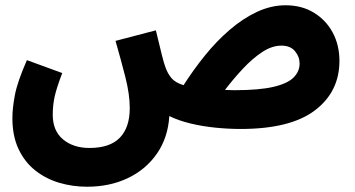

<svg xmlns="http://www.w3.org/2000/svg" viewBox="-20 -476 1345 728"><path d="M310 232Q255 232 204.5 217Q154 202 114 170.5Q74 139 50.5 89.5Q27 40 27 -28Q27 -66 36.5 -116Q46 -166 82 -248L216 -199Q195 -144 187.5 -111Q180 -78 180 -41Q180 20 219 52.5Q258 85 319 85Q397 85 434.5 46Q472 7 472 -66Q472 -118 455.5 -183Q439 -248 418 -321L571 -361Q585 -303 593.5 -268.5Q602 -234 608 -219Q616 -197 630 -180Q644 -163 676 -153Q713 -211 757 -265.5Q801 -320 851 -363Q901 -406 954.5 -431Q1008 -456 1063 -456Q1124 -456 1170 -428Q1216 -400 1241.5 -352.5Q1267 -305 1267 -245Q1267 -128 1174 -57.5Q1081 13 892 13Q846 13 796.5 8Q747 3 701.5 -8Q656 -19 622 -36Q617 46 575 106.5Q533 167 464.5 199.5Q396 232 310 232ZM1047 -303Q1011 -303 974 -278.5Q937 -254 901 -215.5Q865 -177 833 -135Q850 -134 869 -134Q962 -134 1016 -146.5Q1070 -159 1093 -182Q1116 -205 1116 -235Q1116 -261 1098.5 -282Q1081 -303 1047 -303Z"/></svg>

Font: Noto Sans Arabic Cond ExtBd
Style: Regular
Weight: 800
Width: 3
Designer: Monotype Design Team, Nadine Chahine, Nizar Qandah and Khaled Hosny
Foundry: Monotype Imaging Inc.
Version: Version 2.012; ttfautohint (v1.8.4.7-5d5b)